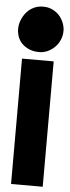

<svg xmlns="http://www.w3.org/2000/svg" viewBox="-61 -859 325 888"><g transform="rotate(5 101.0 -415.0)"><path d="M26 -582H173V0H26ZM103 -830Q127 -830 146.5 -820.5Q166 -811 179 -796Q192 -781 199 -762.5Q206 -744 206 -727Q206 -704 197.5 -684.5Q189 -665 174.5 -650.5Q160 -636 141.5 -627.5Q123 -619 102 -619Q76 -619 56 -627.5Q36 -636 22.5 -649.5Q9 -663 2.5 -681Q-4 -699 -4 -718Q-4 -737 3.5 -757Q11 -777 24.5 -793.5Q38 -810 58 -820Q78 -830 103 -830Z"/></g></svg>

Font: Ranchers
Style: Regular
Weight: 400
Designer: Pablo Impallari, Brenda Gallo
Foundry: Pablo Impallari, Brenda Gallo
Version: Version 1.000; ttfautohint (v0.8) -G 200 -r 50